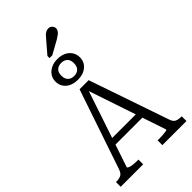

<svg xmlns="http://www.w3.org/2000/svg" viewBox="-346 -1297 1402 1402"><g transform="rotate(-45 355.5 -596.0)"><path d="M197 -296H491L500 -245H186ZM334 -687 348 -672 146 -70Q146 -64 158 -59Q170 -54 190 -51.5Q210 -49 233 -49H246V0H14V-49H19Q49 -49 67.5 -59Q86 -69 97 -103L305 -716H399L612 -95Q622 -66 640.5 -57.5Q659 -49 687 -49H693V0H444V-49H457Q481 -49 501 -50.5Q521 -52 533 -54.5Q545 -57 545 -60ZM281 -880Q281 -846 299 -829Q317 -812 346 -812Q375 -812 393 -829Q411 -846 411 -880Q411 -914 393 -930.5Q375 -947 346 -947Q317 -947 299 -930.5Q281 -914 281 -880ZM472 -879Q472 -832 437 -802.5Q402 -773 346 -773Q290 -773 255 -802.5Q220 -832 220 -880Q220 -911 236 -935Q252 -959 280.5 -973Q309 -987 346 -987Q384 -987 412 -973.5Q440 -960 456 -935.5Q472 -911 472 -879ZM391 -1147 311 -1054V-1032H339L444 -1090Q460 -1100 472.5 -1109Q485 -1118 492 -1129Q499 -1140 499 -1152Q499 -1167 487.5 -1179.5Q476 -1192 457 -1192Q444 -1192 432.5 -1186Q421 -1180 411.5 -1170Q402 -1160 391 -1147Z"/></g></svg>

Font: Roboto Serif Light
Style: Regular
Weight: 300
Designer: Greg Gazdowicz
Foundry: Commercial Type
Version: Version 1.008